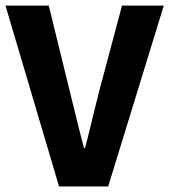

<svg xmlns="http://www.w3.org/2000/svg" viewBox="-27 -672 611 692"><path d="M185.8 0 -7.2 -651.7H148.9L223.2 -348.2Q232.3 -312.8 240.5 -278.1Q248.7 -243.5 257.4 -209.4Q266.1 -175.2 275.6 -139.1H279.6Q289.5 -175.2 297.5 -209.4Q305.6 -243.5 314.2 -278.1Q322.7 -312.8 331.8 -348.2L412.7 -651.7H563.3L362.9 0Z"/></svg>

Font: Mada
Style: Regular
Weight: 400
Designer: Khaled Hosny
Version: Version 1.5